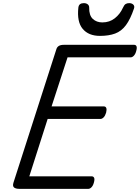

<svg xmlns="http://www.w3.org/2000/svg" viewBox="-20 -1205 893 1225"><path d="M105 0Q80 0 69.5 -9Q59 -18 66 -40L340 -892Q344 -905 355.5 -912Q367 -919 387 -919H836Q847 -919 851 -909.5Q855 -900 849 -879Q844 -860 834 -849.5Q824 -839 813 -839H411L309 -526H643Q654 -526 658 -516Q662 -506 657 -486Q651 -466 641 -456Q631 -446 620 -446H284L167 -80H565Q576 -80 580.5 -70.5Q585 -61 579 -40Q574 -21 564 -10.5Q554 0 543 0ZM618 -976Q545 -976 507.5 -1021Q470 -1066 480 -1157Q482 -1172 491 -1178.5Q500 -1185 515 -1185Q530 -1185 539.5 -1177.5Q549 -1170 549 -1157Q548 -1107 572 -1084.5Q596 -1062 633 -1062Q679 -1062 712.5 -1088.5Q746 -1115 764 -1155Q772 -1173 781 -1179Q790 -1185 804 -1185Q821 -1185 830.5 -1175.5Q840 -1166 835 -1151Q812 -1083 783.5 -1044.5Q755 -1006 714.5 -991Q674 -976 618 -976Z"/></svg>

Font: Playwrite DE LA
Style: Regular
Weight: 400
Designer: Veronika Burian, José Scaglione
Foundry: TypeTogether
Version: Version 1.002